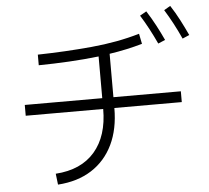

<svg xmlns="http://www.w3.org/2000/svg" viewBox="-59 -913 1118 1027"><g transform="rotate(-5 500.0 -399.0)"><path d="M943 -669Q923 -713 902 -752.5Q881 -792 858 -829L892 -849Q918 -809 939.5 -767.5Q961 -726 980 -685ZM811 -654Q791 -697 770.5 -735.5Q750 -774 727 -811L762 -831Q787 -792 808.5 -751.5Q830 -711 849 -670ZM211 51 204 -8Q341 -17 414 -101.5Q487 -186 487 -331H71V-389H487V-613Q409 -604 327.5 -599.5Q246 -595 164 -594V-651Q313 -654 453.5 -667Q594 -680 713 -715L724 -660Q682 -648 638 -638.5Q594 -629 547 -622V-389H909V-331H547Q547 -218 507 -135Q467 -52 392 -4Q317 44 211 51Z"/></g></svg>

Font: Murecho Light
Style: Regular
Weight: 300
Designer: Neil Summerour
Foundry: Positype
Version: Version 1.010; ttfautohint (v1.8.3)